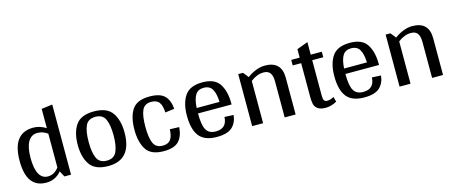

<svg xmlns="http://www.w3.org/2000/svg" viewBox="-42 -1173 4046 1711"><g transform="rotate(-15 1980.5 -317.5)"><path d="M457 -647V0H396L367 -54Q312 12 227 12Q46 12 46 -236Q46 -492 239 -492Q300 -492 356 -456V-634ZM356 -94V-405Q313 -437 263 -437Q206 -437 176.5 -386Q147 -335 147 -236Q147 -138 174.5 -88Q202 -38 255 -38Q315 -38 356 -94Z M583 -240Q583 -354 630.5 -423Q678 -492 799 -492Q919 -492 967 -422.5Q1015 -353 1015 -240Q1015 12 799 12Q678 12 630.5 -57.5Q583 -127 583 -240ZM914 -240Q914 -337 890 -389.5Q866 -442 799 -442Q732 -442 708 -390Q684 -338 684 -240Q684 -143 708 -90.5Q732 -38 799 -38Q865 -38 889.5 -91Q914 -144 914 -240Z M1314 -38Q1365 -38 1387.5 -69Q1410 -100 1412 -163L1498 -160Q1492 -76 1450 -32Q1408 12 1312 12Q1194 12 1150 -56.5Q1106 -125 1106 -240Q1106 -356 1150 -424Q1194 -492 1312 -492Q1408 -492 1449.5 -450.5Q1491 -409 1497 -329L1412 -318Q1410 -381 1387.5 -411.5Q1365 -442 1314 -442Q1252 -442 1229.5 -391.5Q1207 -341 1207 -240Q1207 -140 1229.5 -89Q1252 -38 1314 -38Z M1691 -234V-232Q1691 -126 1716.5 -82Q1742 -38 1804 -38Q1906 -38 1911 -143L1994 -139Q1987 -69 1943 -28.5Q1899 12 1801 12Q1688 12 1639 -50.5Q1590 -113 1590 -240Q1590 -354 1636.5 -423Q1683 -492 1800 -492Q1913 -492 1957 -423.5Q2001 -355 2001 -244V-234ZM1692 -284H1903Q1900 -362 1876.5 -402Q1853 -442 1798 -442Q1745 -442 1721 -403Q1697 -364 1692 -284Z M2529 -339V0H2428V-331Q2428 -385 2409 -410.5Q2390 -436 2349 -436Q2288 -436 2229 -390V0H2128V-480H2172L2212 -430Q2248 -458 2291.5 -475Q2335 -492 2375 -492Q2529 -492 2529 -339Z M2908 -17Q2855 12 2806 12Q2756 12 2731.5 -6.5Q2707 -25 2701 -51Q2695 -77 2695 -115V-429H2617V-480H2695V-558L2797 -596V-480H2899V-429H2797V-103Q2797 -70 2805.5 -57.5Q2814 -45 2834 -45Q2862 -45 2895 -63Z M3051 -234V-232Q3051 -126 3076.5 -82Q3102 -38 3164 -38Q3266 -38 3271 -143L3354 -139Q3347 -69 3303 -28.5Q3259 12 3161 12Q3048 12 2999 -50.5Q2950 -113 2950 -240Q2950 -354 2996.5 -423Q3043 -492 3160 -492Q3273 -492 3317 -423.5Q3361 -355 3361 -244V-234ZM3052 -284H3263Q3260 -362 3236.5 -402Q3213 -442 3158 -442Q3105 -442 3081 -403Q3057 -364 3052 -284Z M3889 -339V0H3788V-331Q3788 -385 3769 -410.5Q3750 -436 3709 -436Q3648 -436 3589 -390V0H3488V-480H3532L3572 -430Q3608 -458 3651.5 -475Q3695 -492 3735 -492Q3889 -492 3889 -339Z"/></g></svg>

Font: Arya
Style: Regular
Weight: 400
Designer: Eduardo Rodriguez Tunni, Modular Infotech
Foundry: Eduardo Rodriguez Tunni, Modular Infotech
Version: Version 1.002